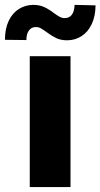

<svg xmlns="http://www.w3.org/2000/svg" viewBox="-63 -758 407 778"><path d="M57.6 -530.3H222.7V0H57.6ZM71.3 -738.3Q96.7 -738.3 116 -729.5Q135.3 -720.7 155.3 -705.1Q169.4 -694.8 179 -689.7Q188.5 -684.6 198.2 -684.6Q218.3 -684.6 228.3 -698.5Q238.3 -712.4 239.3 -738.3L324.2 -736.3Q323.7 -691.9 308.6 -660.2Q293.5 -628.4 267.8 -611.8Q242.2 -595.2 210 -594.7Q183.6 -594.7 165.5 -603.3Q147.5 -611.8 127 -627Q111.8 -638.2 102.5 -643.3Q93.3 -648.4 82 -648.4Q64.5 -648.4 54.2 -634.5Q43.9 -620.6 43.9 -595.7L-43 -596.7Q-43 -641.6 -27.8 -673.3Q-12.7 -705.1 13.2 -721.4Q39.1 -737.8 71.3 -738.3Z"/></svg>

Font: Pretendard Std ExtraBold
Style: Regular
Weight: 800
Designer: Base glyphs from Inter by Rasmus Andersson; Hangeul glyphs from Noto Sans CJK(Source Han Sans) by Jang Soo-young and Kan
Foundry: Kil Hyung-jin
Version: Version 1.309